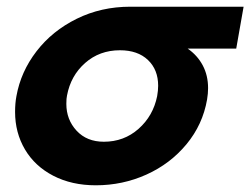

<svg xmlns="http://www.w3.org/2000/svg" viewBox="-20 -541 747 573"><path d="M601 -278Q601 -262 598 -244Q585 -169 536.5 -110.5Q488 -52 417 -20Q346 12 266 12Q194 12 139 -16.5Q84 -45 54.5 -95Q25 -145 25 -207Q25 -233 29 -254Q42 -327 89 -388Q136 -449 209 -485Q282 -521 369 -521H707L685 -396H540Q569 -376 585 -346Q601 -316 601 -278ZM449 -254Q452 -271 452 -285Q452 -333 421.5 -362Q391 -391 338 -391Q277 -391 234 -353Q191 -315 180 -256Q178 -248 178 -231Q178 -184 208.5 -151Q239 -118 290 -118Q350 -118 393.5 -156.5Q437 -195 449 -254Z"/></svg>

Font: Geom Bold
Style: Bold Italic
Weight: 700
Italic angle: -10°
Version: Version 1.102